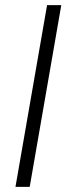

<svg xmlns="http://www.w3.org/2000/svg" viewBox="-20 -731 277 751"><path d="M219.7 -710.9 96.2 0H40.5L164.1 -710.9Z"/></svg>

Font: Roboto Condensed Light
Style: Italic
Weight: 300
Italic angle: -12°
Designer: Christian Robertson
Foundry: Google
Version: Version 3.0; 2020